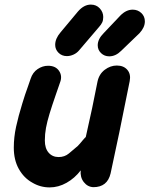

<svg xmlns="http://www.w3.org/2000/svg" viewBox="-20 -814 650 835"><path d="M196 1Q234 1 269.5 -19Q305 -39 331 -73Q328 -43 344.5 -22Q361 -1 386 0Q447 0 461 -60Q496 -219 544 -461Q550 -491 534 -510Q518 -529 488 -529Q460 -529 435.5 -510.5Q411 -492 404 -459Q383 -349 353 -218Q351 -217 339 -203Q327 -188 318 -179Q298 -162 279.5 -146.5Q261 -131 235 -131Q208 -131 191.5 -150Q175 -169 175 -203Q175 -231 180 -258Q185 -285 195.5 -319.5Q206 -354 223 -403L241 -455Q252 -483 237 -505.5Q222 -528 189 -528Q165 -528 143.5 -513.5Q122 -499 113 -471L102 -439Q96 -421 89 -402Q82 -382 77 -364Q60 -309 50 -263Q40 -217 40 -172Q40 -118 62 -79Q84 -40 120 -20Q155 1 196 1ZM271 -570Q285 -570 299.5 -576.5Q314 -583 324 -595L411 -697Q420 -707 424.5 -716.5Q429 -726 429 -740Q429 -761 414 -777.5Q399 -794 375 -794Q345 -794 319 -764L243 -673Q220 -646 220 -619Q220 -599 234.5 -584.5Q249 -570 271 -570ZM455 -569Q483 -569 507 -593L587 -670Q610 -695 610 -721Q610 -743 594.5 -757.5Q579 -772 557 -772Q529 -772 504 -747L431 -670Q405 -644 405 -617Q405 -597 419.5 -583Q434 -569 455 -569Z"/></svg>

Font: Balsamiq Sans
Style: Bold Italic
Weight: 700
Italic angle: -12°
Designer: Michael Angeles
Foundry: Balsamiq SRL
Version: Version 1.020; ttfautohint (v1.8.4.7-5d5b);gftools[0.9.26]